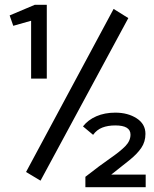

<svg xmlns="http://www.w3.org/2000/svg" viewBox="-20 -706 640 796"><path d="M109 -380V-620L35 -599L20 -642L124 -686H174V-380ZM148 43 88 7 451 -669 512 -631ZM334 70V27Q394 -20 436 -49Q478 -78 499.5 -100Q521 -122 521 -148Q521 -186 458 -186Q427 -186 404 -177Q381 -168 366 -147L324 -182Q345 -209 379.5 -224Q414 -239 458 -239Q510 -239 546.5 -215.5Q583 -192 583 -151Q583 -118 565.5 -92.5Q548 -67 516 -41.5Q484 -16 441 18H584V70Z"/></svg>

Font: Inconsolata Expanded SemiBold
Style: Regular
Weight: 600
Width: 7
Monospace: yes
Designer: Raph Levien, Cyreal, Brenton Simpson
Foundry: Raph Levien, Cyreal, Google
Version: Version 3.001; ttfautohint (v1.8.2.53-6de2)